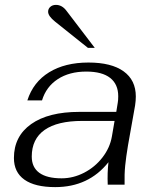

<svg xmlns="http://www.w3.org/2000/svg" viewBox="-20 -756 637 786"><path d="M37 -109Q37 -198 107.5 -248Q178 -298 305 -298H456L462 -335Q464 -345 464 -362Q464 -411 431 -437Q398 -463 333 -463Q264 -463 216.5 -432Q169 -401 152 -345H92Q116 -420 181 -460Q246 -500 342 -500Q436 -500 486 -464Q536 -428 536 -361Q536 -344 533 -324L504 -161Q496 -113 492.5 -78Q489 -43 490 0H421Q419 -49 424 -92Q343 10 206 10Q123 10 80 -20.5Q37 -51 37 -109ZM438 -197 449 -261H317Q215 -261 162.5 -224Q110 -187 110 -115Q110 -71 141 -48.5Q172 -26 232 -26Q280 -26 324.5 -49Q369 -72 399.5 -111.5Q430 -151 438 -197ZM206 -667Q177 -690 177 -708Q177 -720 186 -728Q195 -736 209 -736Q234 -736 252 -712L368 -560H340Z"/></svg>

Font: Fahkwang Light
Style: Italic
Weight: 300
Italic angle: -10°
Version: Version 1.000; ttfautohint (v1.6)